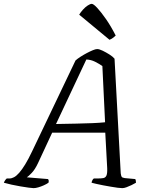

<svg xmlns="http://www.w3.org/2000/svg" viewBox="-49 -974 782 994"><path d="M125 0Q118 0 99.5 -2.5Q81 -5 57.5 -9Q34 -13 11 -18Q-12 -23 -29 -28Q-27 -34 -22.5 -40.5Q-18 -47 -14 -50H0Q11 -50 23.5 -56.5Q36 -63 50.5 -79.5Q65 -96 81.5 -123Q98 -150 117 -190L342 -661Q352 -670 367.5 -680Q383 -690 400 -699Q417 -708 431.5 -714Q446 -720 454 -720Q465 -720 482.5 -711.5Q500 -703 517.5 -692Q535 -681 544 -670L576 -77Q578 -63 581 -58.5Q584 -54 597 -52L651 -47Q653 -45 654 -39Q655 -33 655 -28Q645 -22 631.5 -15.5Q618 -9 605.5 -4.5Q593 0 584 0Q576 0 560 -2Q544 -4 524.5 -7.5Q505 -11 485.5 -14.5Q466 -18 449.5 -22Q433 -26 425 -28Q426 -35 429.5 -41.5Q433 -48 437 -50H455Q474 -50 485.5 -52Q497 -54 502 -65Q507 -76 506 -103L496 -287H221L148 -130Q132 -96 115 -78.5Q98 -61 90 -56L199 -47Q202 -45 203 -40Q204 -35 202 -28Q192 -21 177.5 -14.5Q163 -8 149 -4Q135 0 125 0ZM241 -332Q299 -333 345.5 -334Q392 -335 429.5 -336.5Q467 -338 495 -341L481 -632Q464 -644 443 -654.5Q422 -665 398 -666ZM518 -768 361 -898Q368 -910 380 -923.5Q392 -937 405 -945.5Q418 -954 426 -954Q435 -954 454.5 -933Q474 -912 499.5 -875.5Q525 -839 550 -790Q546 -786 538 -779.5Q530 -773 518 -768Z"/></svg>

Font: Texturina Medium 12pt ExtraLight
Style: Italic
Weight: 250
Italic angle: -11°
Version: Version 1.002